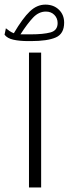

<svg xmlns="http://www.w3.org/2000/svg" viewBox="-46 -828 303 848"><path d="M135.7 -595.7V0H82V-595.7ZM-25.9 -674.8 -20 -703.1Q-13.2 -697.3 -3.7 -690.9Q5.9 -684.6 15.1 -681.2Q54.2 -747.6 85.7 -777.6Q117.2 -807.6 154.3 -807.6Q190.9 -807.6 214.1 -785.2Q237.3 -762.7 237.3 -728Q237.3 -678.7 200.4 -662.6Q163.6 -646.5 90.8 -646.5H78.6Q40.5 -646.5 13.2 -652.6Q-14.2 -658.7 -25.9 -674.8ZM89.8 -676.3Q145.5 -676.3 177 -684.8Q208.5 -693.4 208.5 -726.1Q208.5 -747.6 194.1 -762.2Q179.7 -776.9 156.7 -776.9Q125.5 -776.9 100.3 -750.5Q75.2 -724.1 44.4 -676.3Z"/></svg>

Font: Vazirmatn RD FD ExtraLight
Style: Regular
Weight: 200
Designer: Saber Rastikerdar
Foundry: Saber Rastikerdar
Version: Version 33.003